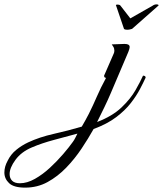

<svg xmlns="http://www.w3.org/2000/svg" viewBox="-417 -539 746 878"><path d="M-302 319Q-354 319 -375.5 298.5Q-397 278 -397 250Q-397 223 -382 196Q-368 167 -343 146.5Q-318 126 -288 112Q-237 88 -170.5 73Q-104 58 -43 40Q-35 26 -26.5 11Q-18 -4 -11 -18Q9 -58 26 -97.5Q43 -137 68 -183Q59 -183 59 -193L103 -294Q104 -296 105 -299.5Q106 -303 106 -307Q106 -318 101 -325.5Q96 -333 94 -336L149 -338H154Q176 -338 176 -324Q176 -317 170 -302L90 -114Q76 -81 60 -48Q44 -15 27 19Q97 -8 138.5 -47.5Q180 -87 202.5 -126.5Q225 -166 237 -193Q249 -193 249 -184Q239 -162 223 -131.5Q207 -101 181 -67.5Q155 -34 114 -3Q73 28 11 51Q-13 94 -44 140.5Q-75 187 -114 227.5Q-153 268 -199.5 293.5Q-246 319 -302 319ZM-326 299Q-293 299 -257.5 279Q-222 259 -189 228.5Q-156 198 -128.5 166Q-101 134 -84 110Q-78 102 -73 92Q-68 82 -63 72Q-111 85 -169 100.5Q-227 116 -271 135Q-319 155 -346 191.5Q-373 228 -373 257Q-373 276 -361.5 287.5Q-350 299 -326 299ZM164 -403Q154 -403 150 -407L114 -513Q114 -514 113.5 -514.5Q113 -515 113 -515Q113 -518 119 -518Q131 -518 134 -513L179 -455L281 -513Q289 -519 299 -519Q304 -519 307 -517Q310 -515 307 -513L187 -407Q183 -406 177.5 -404.5Q172 -403 164 -403Z"/></svg>

Font: Great Vibes
Style: Regular
Weight: 400
Designer: Robert E. Leuschke, Viktoriya Grabowska, Viviana Monsalve, Eben Sorkin
Foundry: Robert E. Leuschke
Version: Version 1.103; ttfautohint (v1.8.4.7-5d5b)